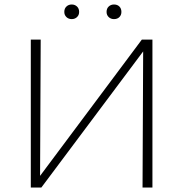

<svg xmlns="http://www.w3.org/2000/svg" viewBox="-20 -834 815 854"><path d="M136 0V-22L611 -658H639V-635L164 0ZM117 0V-658H161L158 0ZM614 0 617 -658H658V0ZM299 -749Q285 -749 275.5 -758Q266 -767 266 -781Q266 -796 275.5 -805Q285 -814 299 -814Q313 -814 322.5 -805Q332 -796 332 -781Q332 -767 322.5 -758Q313 -749 299 -749ZM487 -749Q473 -749 463.5 -758Q454 -767 454 -781Q454 -796 463.5 -805Q473 -814 487 -814Q502 -814 511 -805Q520 -796 520 -781Q520 -767 511 -758Q502 -749 487 -749Z"/></svg>

Font: Ysabeau Office ExtraLight
Style: Regular
Weight: 250
Designer: Christian Thalmann (Catharsis Fonts)
Version: Version 2.001;gftools[0.9.30]; featfreeze: tnum,lnum,ss02